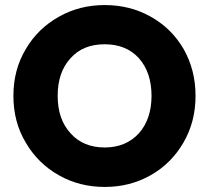

<svg xmlns="http://www.w3.org/2000/svg" viewBox="-20 -732 826 759"><path d="M394 7C394 7 394 7 394 7C460 7 520 -8 575 -39C630 -70 673 -113 705 -168C737 -223 753 -284 753 -353C753 -353 753 -353 753 -353C753 -422 737 -483 706 -538C674 -593 631 -635 576 -666C521 -697 460 -712 394 -712C394 -712 394 -712 394 -712C328 -712 268 -697 213 -666C158 -635 114 -593 82 -538C49 -483 33 -422 33 -353C33 -353 33 -353 33 -353C33 -284 49 -223 82 -168C114 -113 158 -70 213 -39C268 -8 328 7 394 7ZM394 -149C394 -149 394 -149 394 -149C337 -149 292 -168 259 -205C225 -242 208 -291 208 -353C208 -353 208 -353 208 -353C208 -416 225 -465 259 -502C292 -539 337 -557 394 -557C394 -557 394 -557 394 -557C450 -557 495 -539 529 -502C562 -465 579 -415 579 -353C579 -353 579 -353 579 -353C579 -292 562 -242 529 -205C495 -168 450 -149 394 -149Z"/></svg>

Font: Girnar Poppins
Style: Bold
Weight: 500
Designer: Ninad Kale (Devanagari), Jonny Pinhorn (Latin)
Foundry: Indian Type Foundry
Version: ""